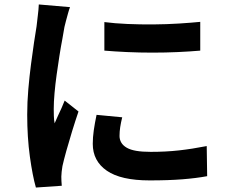

<svg xmlns="http://www.w3.org/2000/svg" viewBox="-20 -798 1040 861"><path d="M448 -699Q494 -693 551.5 -690.5Q609 -688 668.5 -688.5Q728 -689 783 -692.5Q838 -696 878 -700V-571Q832 -567 777 -564.5Q722 -562 664 -562Q606 -562 550.5 -564.5Q495 -567 448 -571ZM528 -272Q522 -247 519 -227.5Q516 -208 516 -188Q516 -172 524 -158.5Q532 -145 548.5 -135.5Q565 -126 591.5 -121.5Q618 -117 656 -117Q723 -117 782 -123.5Q841 -130 907 -143L909 -8Q861 1 798.5 6Q736 11 651 11Q522 11 459 -32.5Q396 -76 396 -153Q396 -182 400.5 -213.5Q405 -245 413 -283ZM294 -766Q290 -756 285 -738Q280 -720 275.5 -703Q271 -686 269 -677Q266 -656 259.5 -622.5Q253 -589 246.5 -547.5Q240 -506 234 -463Q228 -420 224.5 -380Q221 -340 221 -310Q221 -296 221.5 -278Q222 -260 225 -245Q232 -262 240 -279Q248 -296 256 -313.5Q264 -331 270 -347L332 -298Q318 -257 303.5 -210Q289 -163 277.5 -121.5Q266 -80 260 -53Q258 -42 256.5 -28Q255 -14 255 -6Q255 2 255.5 13.5Q256 25 257 35L141 43Q126 -9 114 -95.5Q102 -182 102 -284Q102 -340 107 -398Q112 -456 119 -509.5Q126 -563 132.5 -607Q139 -651 144 -680Q146 -701 149.5 -727.5Q153 -754 154 -778Z"/></svg>

Font: Farlight84_Sys_V01
Style: Bold
Weight: 700
Designer: Monotype Design Team, Nadine Chahine and Nizar Qandah
Foundry: Monotype Imaging Inc.
Version: Version 2.004;October 31, 2024;FontCreator 14.0.0.2814 64-bi